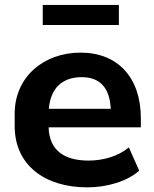

<svg xmlns="http://www.w3.org/2000/svg" viewBox="-20 -768 638 798"><path d="M342.8 10.7C424.8 10.7 508.8 -14.2 558.6 -58.6L515.6 -155.3C470.2 -117.7 407.7 -100.6 348.1 -100.6C246.1 -100.6 184.6 -144 182.1 -238.8H565.4V-276.4C565.4 -444.3 470.7 -549.3 314.9 -549.3C161.1 -549.3 41 -447.8 41 -295.4V-244.1C41 -81.5 166.5 10.7 342.8 10.7ZM319.3 -447.3C393.6 -447.3 435.5 -405.8 440.4 -315.9H183.1C189.9 -403.8 241.7 -447.3 319.3 -447.3ZM474.1 -664.1V-747.6H157.7V-664.1Z"/></svg>

Font: Winston
Style: Bold
Weight: 700
Designer: Vernon Adams, Kim Jin-seong, David Berlow, Cristiano Sobral
Foundry: The Winston Project Authors
Version: Version 3.004